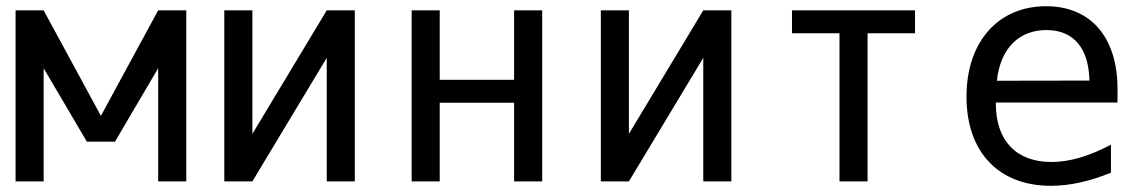

<svg xmlns="http://www.w3.org/2000/svg" viewBox="-20 -580 3652 614"><path d="M29.8 0H119.6V-361.8L257.8 -127H347.7L485.8 -361.8V0H575.7V-546.9H485.8L302.7 -209.5L119.6 -546.9H29.8Z M697.3 0H787.1L1024.9 -395V0H1114.7V-546.9H1024.9L787.1 -151.9V-546.9H697.3Z M1296.4 0H1386.2V-251.5H1624V0H1713.9V-546.9H1624V-324.7H1386.2V-546.9H1296.4Z M1901.4 0H1991.2L2229 -395V0H2318.8V-546.9H2229L1991.2 -151.9V-546.9H1901.4Z M2664.6 0H2754.4V-473.6H2906.2V-546.9H2512.7V-473.6H2664.6Z M3340.8 14.2C3401.4 14.2 3464.4 0 3532.7 -27.8V-117.2C3461.9 -80.1 3400.4 -62 3342.3 -62C3230 -62 3164.6 -129.9 3164.6 -249V-252H3553.7V-295.9C3553.7 -459.5 3469.2 -560.1 3325.2 -560.1C3172.9 -560.1 3070.8 -447.3 3070.8 -271C3070.8 -95.2 3171.9 14.2 3340.8 14.2ZM3168 -321.8C3178.7 -424.8 3238.3 -483.9 3326.2 -483.9C3414.6 -483.9 3461.9 -424.3 3463.9 -322.3Z"/></svg>

Font: Hack
Style: Regular
Weight: 400
Monospace: yes
Designer: Christopher Simpkins
Foundry: Christopher Simpkins
Version: Version 2.010